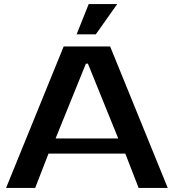

<svg xmlns="http://www.w3.org/2000/svg" viewBox="-20 -930 860 950"><path d="M255 -245H565L415 -615H405ZM525 -700 810 0H666L600 -170H220L154 0H10L295 -700ZM560 -910 454 -760H359L419 -910Z"/></svg>

Font: Prosto One
Style: Regular
Weight: 400
Designer: Pavel Emelyanov and Jovanny lemonad
Foundry: Pavel Emelyanov and Jovanny Lemonad
Version: Version 1.001